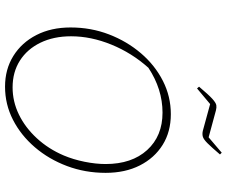

<svg xmlns="http://www.w3.org/2000/svg" viewBox="-89 -804 900 762"><g transform="rotate(90 361.0 -423.0)"><path d="M324 7Q255 7 202 -26Q149 -59 119 -117.5Q89 -176 89 -253Q89 -334 116.5 -405.5Q144 -477 191.5 -532.5Q239 -588 301 -619.5Q363 -651 433 -651Q503 -651 555 -618.5Q607 -586 636.5 -528Q666 -470 666 -392Q666 -311 639 -239Q612 -167 564.5 -111.5Q517 -56 455.5 -24.5Q394 7 324 7ZM327 -23Q383 -23 434.5 -48Q486 -73 528.5 -119Q571 -165 597 -226Q613 -264 622 -308.5Q631 -353 631 -392Q631 -496 575.5 -557Q520 -618 427 -618Q334 -618 249 -562Q190 -496 157 -415Q124 -334 124 -255Q124 -186 149.5 -133.5Q175 -81 220.5 -52Q266 -23 327 -23ZM331 -755 324 -763Q356 -801 372 -815.5Q388 -830 397.5 -831.5Q407 -833 418 -830L525 -801L586 -853L593 -846Q564 -812 548.5 -796.5Q533 -781 522.5 -778Q512 -775 499 -778L393 -807Z"/></g></svg>

Font: Piazzolla Thin
Style: Italic
Weight: 100
Italic angle: -11.3°
Designer: Juan Pablo del Peral
Foundry: Huerta Tipografica
Version: Version 1.330